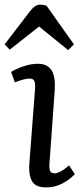

<svg xmlns="http://www.w3.org/2000/svg" viewBox="-29 -797 354 831"><path d="M291 -605 266.1 -580.1 140.1 -682.1 13.2 -582 -8.8 -605 99.1 -746.1Q122.1 -776.9 144 -776.9Q154.3 -776.9 171.9 -772.9ZM123 -416Q124 -438 119.1 -447.5Q114.3 -457 98.1 -457Q79.6 -457 35.2 -440.9L19 -485.8Q41.5 -499.5 73.2 -510.3Q105 -521 134.8 -521Q175.8 -521 193.6 -493.7Q211.4 -466.3 208 -408.2L185.1 -89.8Q183.6 -65.9 188 -56.4Q192.4 -46.9 208 -46.9Q217.8 -46.9 230.2 -53.2Q242.7 -59.6 248.5 -64.2Q254.4 -68.8 270 -81.1L294.9 -43Q237.8 14.2 171.9 14.2Q127.9 14.2 112.1 -9Q96.2 -32.2 97.2 -77.1Z"/></svg>

Font: Literata Book
Style: Italic
Weight: 400
Italic angle: -3°
Designer: Latin by Veronika Burian and Jose Scaglione. Greek by Irene Vlachou. Cyrillic by Vera Evstafieva
Foundry: TypeTogether
Version: Version 1.003;PS 001.003;hotconv 1.0.88;makeotf.lib2.5.64775